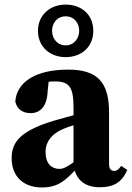

<svg xmlns="http://www.w3.org/2000/svg" viewBox="-20 -802 575 837"><path d="M162 15.2C234.5 15.2 265.6 -15.7 314.1 -67.1H356.1L345.7 -127.2C273.8 -73.4 257.8 -65.7 238.7 -65.7C205 -65.7 178.6 -88.9 178.6 -139C178.6 -186 208.1 -219.7 253.4 -238.8C282.6 -252.3 336.6 -266.9 383.8 -278.8V-320.6C336.6 -309.4 265.7 -290.7 224.4 -278.6C70.2 -233.9 30.8 -183.9 30.8 -112.7C30.8 -30.4 84.6 15.2 162 15.2ZM414.6 14.3C475.3 14.3 510.9 -6.6 534.9 -61.2L508.4 -78.9C496.7 -62.3 488.6 -56.9 478.1 -56.9C463.7 -56.9 455.5 -66.4 455.5 -86.1V-310.4C455.5 -444.3 404.8 -498.5 276.5 -498.5C132.5 -498.5 52 -442.2 46.7 -358.9C54.5 -326 78.4 -308.8 114.1 -308.8C152.6 -308.8 185 -335.7 187.5 -402.2L194.7 -471.6L125.8 -432.7C169.3 -444.1 195 -447.1 219.5 -447.1C283.3 -447.1 300.5 -420.9 300.5 -332.3V-81.9C309.1 -21.3 346.6 14.3 414.6 14.3ZM266.1 -604.2C227.7 -604.2 206.9 -636.6 206.9 -667.6C206.9 -700 227.9 -730.8 266.1 -730.8C304.5 -730.8 325.3 -700 325.3 -667.6C325.3 -636.6 304.3 -604.2 266.1 -604.2ZM266.1 -552.9C332.8 -552.9 386.7 -595.2 386.7 -667.6C386.7 -740.5 332.8 -782 266.1 -782C199.4 -782 145.5 -737.5 145.5 -667.6C145.5 -596.8 199.4 -552.9 266.1 -552.9Z"/></svg>

Font: Source Serif Variable
Style: Regular
Weight: 389
Designer: Frank Grießhammer
Foundry: Adobe Systems Incorporated
Version: Version 3.001;hotconv 1.0.111;makeotfexe 2.5.65597